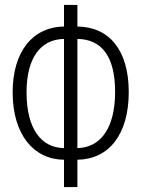

<svg xmlns="http://www.w3.org/2000/svg" viewBox="-20 -744 570 774"><path d="M238 -100V10H292V-100C420 -102 499 -203 499 -373C499 -542 420 -636 292 -637V-724H238V-637C109 -635 31 -533 31 -372C31 -200 117 -101 238 -100ZM238 -587V-147C147 -148 87 -224 87 -372C87 -512 145 -586 238 -587ZM292 -147V-587C388 -586 444 -519 444 -374C444 -225 384 -149 292 -147Z"/></svg>

Font: Noto Sans Mono Condensed Light
Style: Regular
Weight: 300
Width: 3
Designer: Monotype Design Team
Foundry: Monotype Imaging Inc.
Version: Version 2.014